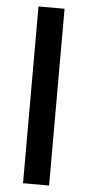

<svg xmlns="http://www.w3.org/2000/svg" viewBox="-55 -732 385 844"><g transform="rotate(5 137.5 -310.0)"><path d="M195 -700H80V80H195Z"/></g></svg>

Font: Goli Medium
Style: Regular
Weight: 500
Designer: jaikishan Patel
Foundry: MagicType
Version: Version 1.000;Glyphs 3.2 (3242)